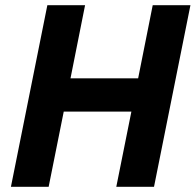

<svg xmlns="http://www.w3.org/2000/svg" viewBox="-20 -718 752 738"><path d="M427 0 485 -289H225L167 0H22L162 -698H307L251 -417H511L567 -698H712L572 0Z"/></svg>

Font: IBM Plex Sans
Style: Bold Italic
Weight: 700
Italic angle: -11.31°
Designer: Mike Abbink, Paul van der Laan, Pieter van Rosmalen
Foundry: Bold Monday
Version: Version 3.201